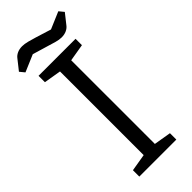

<svg xmlns="http://www.w3.org/2000/svg" viewBox="-257 -835 873 873"><g transform="rotate(-45 179.5 -398.0)"><path d="M60 0V-41L143 -55V-593L60 -607V-648H298V-607L215 -593V-55L298 -41V0ZM258 -697Q243 -697 223.5 -702.5Q204 -708 185 -714L111 -736L29 -701L10 -724L48 -772Q56 -783 70 -789.5Q84 -796 102 -796Q117 -796 136.5 -791Q156 -786 175 -780L249 -757L331 -792L350 -769L312 -721Q304 -710 290 -703.5Q276 -697 258 -697Z"/></g></svg>

Font: Faustina Light
Style: Regular
Weight: 300
Designer: Alfonso Garcia
Foundry: http://www.omnibus-type.com
Version: Version 1.200